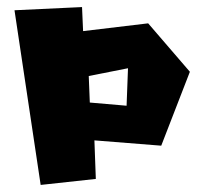

<svg xmlns="http://www.w3.org/2000/svg" viewBox="-20 -546 579 543"><path d="M234 -256 231 -331 342 -353 338 -247ZM21 -517 95 -23 251 -40 247 -149 436 -134 517 -343 399 -480 215 -458 212 -526Z"/></svg>

Font: Super Mario
Style: Regular
Weight: 400
Version: Version 1.0